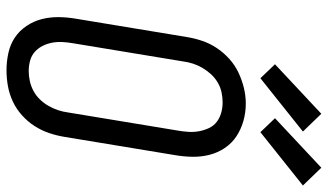

<svg xmlns="http://www.w3.org/2000/svg" viewBox="-234 -790 1032 605"><g transform="rotate(90 282.5 -488.0)"><path d="M202 8Q174 8 147 2Q120 -4 98.5 -18.5Q77 -33 62 -55.5Q47 -78 40.5 -104Q34 -130 34.5 -158Q35 -186 40 -214L97 -559Q101 -584 109 -608Q117 -632 131.5 -654Q146 -676 166 -694Q186 -712 209.5 -723Q233 -734 257.5 -740Q282 -746 307 -746Q335 -746 361.5 -738.5Q388 -731 410 -716.5Q432 -702 447 -679.5Q462 -657 468.5 -631Q475 -605 474.5 -577Q474 -549 469 -521L412 -176Q408 -151 400 -127Q392 -103 378 -81Q364 -59 344 -41Q324 -23 300.5 -12Q277 -1 252 3.5Q227 8 202 8ZM204 -62Q220 -62 236 -65.5Q252 -69 267 -77Q282 -85 294 -97.5Q306 -110 314.5 -125Q323 -140 328 -155.5Q333 -171 335 -187L392 -532Q395 -549 396 -566Q397 -583 394 -599Q391 -615 384 -630Q377 -645 364.5 -654.5Q352 -664 336 -668.5Q320 -673 303 -673Q287 -673 271 -669.5Q255 -666 240.5 -657.5Q226 -649 214.5 -636.5Q203 -624 194.5 -609.5Q186 -595 181 -579.5Q176 -564 174 -548L117 -203Q114 -186 113 -169Q112 -152 115 -136Q118 -120 125 -106Q132 -92 143.5 -81.5Q155 -71 171 -66.5Q187 -62 204 -62ZM397 -792 353 -838 509 -984 565 -926ZM227 -792 183 -838 339 -984 395 -926Z"/></g></svg>

Font: Iosevka Curly Slab Oblique
Style: Regular
Weight: 400
Italic angle: -9°
Monospace: yes
Designer: Belleve Invis
Foundry: Belleve Invis
Version: Version 11.1.0; ttfautohint (v1.8.3)